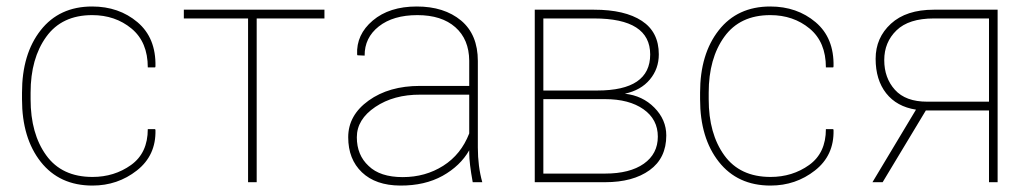

<svg xmlns="http://www.w3.org/2000/svg" viewBox="-20 -558 3162 588"><path d="M263.2 -16.1Q330.1 -16.1 381.3 -52.7Q432.6 -89.4 432.6 -162.6H455.1L456.1 -159.7Q458 -82 399.2 -35.9Q340.3 10.3 263.2 10.3Q162.1 10.3 104.7 -62.5Q47.4 -135.3 47.4 -253.9V-274.4Q47.4 -392.6 104.5 -465.3Q161.6 -538.1 262.2 -538.1Q344.2 -538.1 401.1 -490Q458 -441.9 456.1 -354.5L455.1 -351.6H432.6Q432.6 -429.2 382.8 -470.5Q333 -511.7 262.2 -511.7Q169.4 -511.7 121.6 -445.3Q73.7 -378.9 73.7 -274.4V-253.9Q73.7 -148.4 121.6 -82.3Q169.4 -16.1 263.2 -16.1Z M973.6 -501.5H766.1V0H739.7V-501.5H543V-528.3H973.6Z M1417 -149.4V-268.1H1267.6Q1186 -268.6 1129.4 -230.5Q1072.8 -192.4 1072.8 -137.7Q1072.8 -83 1108.9 -49.8Q1144 -15.6 1213.4 -15.6Q1282.7 -15.6 1337.4 -50.3Q1392.1 -85 1417 -149.4ZM1417 -89.4V-97.7Q1389.6 -49.8 1335.4 -19.5Q1280.8 10.7 1205.6 10.3Q1130.4 9.8 1088.4 -30.3Q1046.4 -70.3 1046.4 -137.7Q1046.4 -205.1 1108.9 -250Q1171.4 -294.9 1266.1 -294.9H1417V-372.1Q1416.5 -437.5 1374.5 -474.6Q1332.5 -511.7 1258.3 -511.7Q1184.1 -511.7 1140.1 -477.1Q1096.2 -442.4 1096.7 -387.7L1074.7 -388.7L1073.7 -391.1Q1070.8 -452.1 1121.6 -495.1Q1172.4 -538.1 1256.3 -538.1Q1340.3 -538.1 1392.1 -495.1Q1443.4 -452.1 1443.4 -371.1V-106.4Q1443.4 -48.3 1457 0H1427.7Q1417 -58.6 1417 -89.4Z M1799.3 -501.5H1644V-280.8H1809.1Q1971.2 -280.8 1971.2 -391.1Q1971.2 -501.5 1799.3 -501.5ZM1644 -254.4V-26.4H1833Q1908.7 -26.4 1951.7 -56.6Q1994.6 -86.9 1994.6 -139.6Q1994.6 -192.4 1950.7 -223.4Q1906.7 -254.4 1833 -254.4ZM1617.7 0V-528.3H1799.3Q1893.6 -528.3 1945.6 -494.1Q1997.6 -460 1997.6 -391.6Q1997.6 -347.2 1970.2 -314.5Q1942.9 -281.7 1893.6 -271Q1947.8 -265.1 1984.1 -228.3Q2020.5 -191.4 2020.5 -143.1Q2020.5 -73.7 1969.5 -36.9Q1918.5 0 1833 0Z M2339.8 -16.1Q2406.7 -16.1 2458 -52.7Q2509.3 -89.4 2509.3 -162.6H2531.7L2532.7 -159.7Q2534.7 -82 2475.8 -35.9Q2417 10.3 2339.8 10.3Q2238.8 10.3 2181.4 -62.5Q2124 -135.3 2124 -253.9V-274.4Q2124 -392.6 2181.2 -465.3Q2238.3 -538.1 2338.9 -538.1Q2420.9 -538.1 2477.8 -490Q2534.7 -441.9 2532.7 -354.5L2531.7 -351.6H2509.3Q2509.3 -429.2 2459.5 -470.5Q2409.7 -511.7 2338.9 -511.7Q2246.1 -511.7 2198.2 -445.3Q2150.4 -378.9 2150.4 -274.4V-253.9Q2150.4 -148.4 2198.2 -82.3Q2246.1 -16.1 2339.8 -16.1Z M2819.3 -246.6H3008.8V-501.5H2839.8Q2763.2 -501.5 2725.6 -465.1Q2688 -428.7 2688 -374Q2688 -319.3 2720.7 -283Q2753.4 -246.6 2819.3 -246.6ZM3035.2 -528.3V0H3008.8V-219.7H2815.4L2683.1 0H2651.9L2785.2 -222.2Q2726.1 -231.4 2693.8 -272.5Q2661.6 -313.5 2661.6 -377.9Q2661.6 -442.4 2708.5 -485.4Q2755.4 -528.3 2839.8 -528.3Z"/></svg>

Font: Roboto-Thin
Style: Regular
Weight: 250
Designer: Google
Version: Version 1.100141; 2013; ttfautohint (v0.94.14-c901) -l 8 -r 